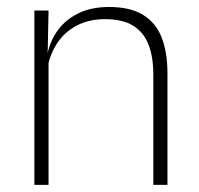

<svg xmlns="http://www.w3.org/2000/svg" viewBox="-20 -516 556 536"><path d="M447.5 0H408V-308Q408 -356 395 -390.5Q382 -425 352.5 -443.8Q323 -462.5 273.5 -462.5Q228 -462.5 194 -444.5Q160 -426.5 139.5 -395.2Q119 -364 112 -324L101 -356H111Q116.5 -394 137.5 -426Q158.5 -458 195.5 -477.2Q232.5 -496.5 284.5 -496.5Q344 -496.5 379.8 -474.2Q415.5 -452 431.5 -410.8Q447.5 -369.5 447.5 -311.5ZM115.5 0H76V-486.5H115.5L113 -362.5L115.5 -361Z"/></svg>

Font: Anek Devanagari ExtraLight
Style: Regular
Weight: 250
Designer: Kailash Malviya (Devanagari) & Yesha Goshar (Latin)
Foundry: Ek Type
Version: Version 1.003